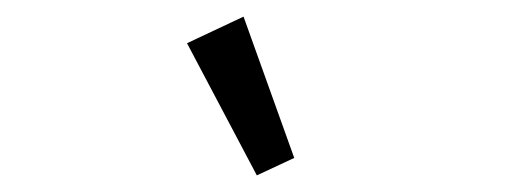

<svg xmlns="http://www.w3.org/2000/svg" viewBox="-20 -796 633 231"><path d="M289 -585 334 -606 273 -776 205 -744Z"/></svg>

Font: Braiins Sans
Style: Italic
Weight: 400
Italic angle: -11.31°
Designer: Mike Abbink, Paul van der Laan, Pieter van Rosmalen, Jiri Chlebus, Lubos Buracinsky
Foundry: Bold Monday, Sudetype
Version: Version 1.000;hotconv 1.0.109;makeotfexe 2.5.65596